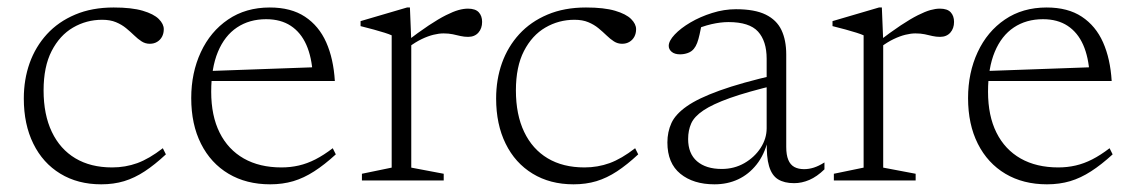

<svg xmlns="http://www.w3.org/2000/svg" viewBox="-20 -470 2956 500"><path d="M276 -450.5Q323 -450.5 351.8 -442Q380.5 -433.5 393.5 -420.5Q406.5 -407.5 406.5 -394Q406.5 -383 402 -374.5Q397.5 -366 389.2 -361Q381 -356 370 -356Q358.5 -356 348.8 -362.2Q339 -368.5 329.5 -377.8Q320 -387 308.5 -396.5Q297 -406 282 -412.2Q267 -418.5 246 -418.5Q205 -418.5 170.2 -398.2Q135.5 -378 114.5 -337.2Q93.5 -296.5 93.5 -234.5Q93.5 -171.5 115 -126.5Q136.5 -81.5 176.2 -57.8Q216 -34 272 -34Q306.5 -34 337.5 -45.2Q368.5 -56.5 404 -84L412 -68Q383 -41 356.8 -23.8Q330.5 -6.5 303.2 1.8Q276 10 243.5 10Q182.5 10 137 -17.8Q91.5 -45.5 66.8 -95.8Q42 -146 42 -213.5Q42 -263 57.2 -305.8Q72.5 -348.5 102.2 -381Q132 -413.5 175.8 -432Q219.5 -450.5 276 -450.5Z M682.5 -450.5Q738 -450.5 774.2 -426.5Q810.5 -402.5 829.5 -359.8Q848.5 -317 852 -259H523L522.5 -285L816 -295.5L794.5 -275.5Q792 -321 777.8 -353.2Q763.5 -385.5 737.2 -402.8Q711 -420 673 -420Q629.5 -420 597.2 -398.5Q565 -377 547.5 -335Q530 -293 530 -231Q530 -168.5 552 -124.5Q574 -80.5 615 -57.2Q656 -34 713 -34Q736.5 -34 758.2 -39Q780 -44 801.5 -55Q823 -66 846.5 -84L854.5 -68Q825 -41 798.2 -23.8Q771.5 -6.5 743.8 1.8Q716 10 683.5 10Q621.5 10 575.2 -17.5Q529 -45 503.5 -95.5Q478 -146 478 -214.5Q478 -280.5 503 -334.2Q528 -388 574 -419.2Q620 -450.5 682.5 -450.5Z M1198.5 -447.5Q1218 -447.5 1226.8 -438Q1235.5 -428.5 1235.5 -413Q1235.5 -396 1225.8 -385Q1216 -374 1199 -374Q1189 -374 1179.2 -376.2Q1169.5 -378.5 1159 -380.8Q1148.5 -383 1135 -383Q1123 -383 1108.8 -379.5Q1094.5 -376 1078.2 -368.2Q1062 -360.5 1044 -347L1034.5 -359Q1070.5 -386.5 1096.5 -403.8Q1122.5 -421 1141.5 -430.5Q1160.5 -440 1174 -443.8Q1187.5 -447.5 1198.5 -447.5ZM1051 -364V-33.5L1135.5 -17.5V0H922.5V-17.5L1000 -33.5V-378Q993.5 -381 981.5 -384.8Q969.5 -388.5 953.5 -393Q937.5 -397.5 919 -402V-415L1040 -450.5H1047.5Z M1506 -450.5Q1553 -450.5 1581.8 -442Q1610.5 -433.5 1623.5 -420.5Q1636.5 -407.5 1636.5 -394Q1636.5 -383 1632 -374.5Q1627.5 -366 1619.2 -361Q1611 -356 1600 -356Q1588.5 -356 1578.8 -362.2Q1569 -368.5 1559.5 -377.8Q1550 -387 1538.5 -396.5Q1527 -406 1512 -412.2Q1497 -418.5 1476 -418.5Q1435 -418.5 1400.2 -398.2Q1365.5 -378 1344.5 -337.2Q1323.5 -296.5 1323.5 -234.5Q1323.5 -171.5 1345 -126.5Q1366.5 -81.5 1406.2 -57.8Q1446 -34 1502 -34Q1536.5 -34 1567.5 -45.2Q1598.5 -56.5 1634 -84L1642 -68Q1613 -41 1586.8 -23.8Q1560.5 -6.5 1533.2 1.8Q1506 10 1473.5 10Q1412.5 10 1367 -17.8Q1321.5 -45.5 1296.8 -95.8Q1272 -146 1272 -213.5Q1272 -263 1287.2 -305.8Q1302.5 -348.5 1332.2 -381Q1362 -413.5 1405.8 -432Q1449.5 -450.5 1506 -450.5Z M2001.5 -275.5 2002 -249Q1926.5 -231 1881 -214.8Q1835.5 -198.5 1811.8 -182.5Q1788 -166.5 1780 -148.5Q1772 -130.5 1772 -108Q1772 -70 1795.2 -50Q1818.5 -30 1859.5 -30Q1892 -30 1918.5 -45.2Q1945 -60.5 1960.8 -84.8Q1976.5 -109 1976.5 -136V-317Q1976.5 -363 1954 -387.8Q1931.5 -412.5 1877 -412.5Q1856.5 -412.5 1832.5 -407Q1808.5 -401.5 1779.5 -388.5L1807.5 -407.5Q1804.5 -393 1801.8 -380.2Q1799 -367.5 1795.5 -358.2Q1792 -349 1787 -343Q1781 -335.5 1771.2 -332Q1761.5 -328.5 1751 -328.5Q1737 -328.5 1729.2 -335Q1721.5 -341.5 1721.5 -350.5Q1721.5 -363.5 1737 -380Q1752.5 -396.5 1778 -411.5Q1803.5 -426.5 1834.5 -436.2Q1865.5 -446 1896.5 -446Q1945.5 -446 1974 -432Q2002.5 -418 2015 -391.8Q2027.5 -365.5 2027.5 -328V-87.5Q2027.5 -66.5 2032.8 -53.8Q2038 -41 2048.5 -35.2Q2059 -29.5 2074 -29.5Q2086.5 -29.5 2099.2 -33.5Q2112 -37.5 2127 -47V-29Q2107.5 -10 2087.8 -1.5Q2068 7 2048 7Q2022.5 7 2006.2 -3Q1990 -13 1982.8 -37.2Q1975.5 -61.5 1977 -103L1980 -105Q1970.5 -67 1950.2 -41.5Q1930 -16 1902.2 -3Q1874.5 10 1840.5 10Q1785.5 10 1751.8 -17.5Q1718 -45 1718 -99Q1718 -126.5 1728.5 -149.5Q1739 -172.5 1768.5 -193.2Q1798 -214 1854 -234.2Q1910 -254.5 2001.5 -275.5Z M2427.5 -447.5Q2447 -447.5 2455.8 -438Q2464.5 -428.5 2464.5 -413Q2464.5 -396 2454.8 -385Q2445 -374 2428 -374Q2418 -374 2408.2 -376.2Q2398.5 -378.5 2388 -380.8Q2377.5 -383 2364 -383Q2352 -383 2337.8 -379.5Q2323.5 -376 2307.2 -368.2Q2291 -360.5 2273 -347L2263.5 -359Q2299.5 -386.5 2325.5 -403.8Q2351.5 -421 2370.5 -430.5Q2389.5 -440 2403 -443.8Q2416.5 -447.5 2427.5 -447.5ZM2280 -364V-33.5L2364.5 -17.5V0H2151.5V-17.5L2229 -33.5V-378Q2222.5 -381 2210.5 -384.8Q2198.5 -388.5 2182.5 -393Q2166.5 -397.5 2148 -402V-415L2269 -450.5H2276.5Z M2705.5 -450.5Q2761 -450.5 2797.2 -426.5Q2833.5 -402.5 2852.5 -359.8Q2871.5 -317 2875 -259H2546L2545.5 -285L2839 -295.5L2817.5 -275.5Q2815 -321 2800.8 -353.2Q2786.5 -385.5 2760.2 -402.8Q2734 -420 2696 -420Q2652.5 -420 2620.2 -398.5Q2588 -377 2570.5 -335Q2553 -293 2553 -231Q2553 -168.5 2575 -124.5Q2597 -80.5 2638 -57.2Q2679 -34 2736 -34Q2759.5 -34 2781.2 -39Q2803 -44 2824.5 -55Q2846 -66 2869.5 -84L2877.5 -68Q2848 -41 2821.2 -23.8Q2794.5 -6.5 2766.8 1.8Q2739 10 2706.5 10Q2644.5 10 2598.2 -17.5Q2552 -45 2526.5 -95.5Q2501 -146 2501 -214.5Q2501 -280.5 2526 -334.2Q2551 -388 2597 -419.2Q2643 -450.5 2705.5 -450.5Z"/></svg>

Font: Newsreader 16pt Light
Style: Regular
Weight: 300
Designer: Hugues Gentile
Foundry: Production Type
Version: Version 1.003